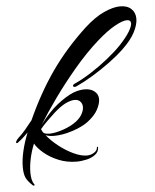

<svg xmlns="http://www.w3.org/2000/svg" viewBox="-71 -689 657 813"><g transform="rotate(-5 257.5 -283.0)"><path d="M37 79Q15 59 7.5 42.5Q0 26 0 -3Q0 -33 8.5 -70Q17 -107 33 -147Q23 -137 12 -127Q1 -117 -10 -109Q-13 -106 -16 -106Q-19 -106 -19 -109Q-19 -116 -7 -128Q9 -142 23 -159Q37 -176 54 -197Q104 -308 166 -397Q228 -486 316 -568Q361 -609 400.5 -627Q440 -645 470 -645Q500 -645 517 -629Q534 -613 534 -587Q534 -562 517.5 -530Q501 -498 464 -463Q438 -438 402 -411.5Q366 -385 328 -362Q290 -339 257 -324Q255 -323 253 -322.5Q251 -322 249 -322Q242 -322 242 -327Q242 -333 253 -337Q284 -351 321.5 -375Q359 -399 394 -427Q429 -455 453 -480Q483 -512 496.5 -534.5Q510 -557 510 -569Q510 -584 493 -584Q475 -584 441.5 -565.5Q408 -547 365 -509Q312 -462 260.5 -401Q209 -340 166.5 -280.5Q124 -221 96 -175Q135 -227 172 -256Q209 -285 240 -298Q266 -308 289 -308Q315 -308 331 -295Q347 -282 347 -262Q347 -242 333.5 -217Q320 -192 288 -168Q263 -150 221.5 -136.5Q180 -123 144 -123Q123 -123 108 -129Q128 -104 158 -80.5Q188 -57 219.5 -42.5Q251 -28 275 -28Q292 -28 306 -37Q320 -46 320 -59Q320 -61 322.5 -61Q325 -61 325 -59Q325 -40 309.5 -28Q294 -16 272 -11Q262 -9 251.5 -7.5Q241 -6 230 -6Q189 -6 153.5 -20.5Q118 -35 92.5 -56.5Q67 -78 56 -98Q43 -66 36.5 -34.5Q30 -3 30 23Q30 58 42 73Q45 77 42 78.5Q39 80 37 79ZM125 -134Q150 -134 184.5 -146Q219 -158 241 -175Q259 -189 267.5 -205Q276 -221 276 -234Q276 -248 267.5 -257.5Q259 -267 243 -267Q227 -267 205 -256.5Q183 -246 154 -220Q138 -205 121.5 -189Q105 -173 91 -156Q93 -151 96 -145.5Q99 -140 103 -138Q107 -136 113 -135Q119 -134 125 -134Z"/></g></svg>

Font: Arizonia
Style: Regular
Weight: 400
Designer: Robert E. Leuschke
Foundry: Robert E. Leuschke
Version: Version 1.010; ttfautohint (v1.8.4.7-5d5b)